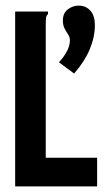

<svg xmlns="http://www.w3.org/2000/svg" viewBox="-20 -664 390 684"><path d="M244 -402 190 -442Q229 -485 229 -520Q229 -532 222.5 -541.5Q216 -551 210 -562.5Q204 -574 204 -591Q204 -617 221.5 -630.5Q239 -644 260 -644Q286 -644 302 -626Q318 -608 318 -575Q318 -532 299.5 -488Q281 -444 244 -402ZM34 -623H151V-614Q145 -608 144 -601Q143 -594 143 -577V-102H326V0H34Z"/></svg>

Font: Inconsolata ExtraCondensed Black
Style: Regular
Weight: 900
Width: 2
Monospace: yes
Designer: Raph Levien, Cyreal, Brenton Simpson
Foundry: Raph Levien, Cyreal, Google
Version: Version 3.001; ttfautohint (v1.8.2.53-6de2)